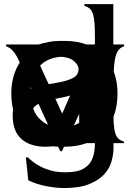

<svg xmlns="http://www.w3.org/2000/svg" viewBox="-20 -700 627 939"><path d="M305.7 -2Q283.2 8.8 255.9 13.2Q228.5 17.6 203.1 17.6Q127.9 17.6 85 -20Q42 -57.6 42 -135.7Q42 -189.5 65.4 -218.8Q88.9 -248 124.5 -263.7Q160.2 -279.3 201.7 -285.6Q243.2 -292 278.8 -299.3Q314.5 -306.6 338.9 -319.8Q363.3 -333 364.3 -361.3Q364.3 -382.8 339.8 -402.8Q315.4 -422.9 260.7 -422.9Q228.5 -422.9 205.1 -416.5Q181.6 -410.2 164.6 -400.4Q147.5 -390.6 135.7 -380.9Q124 -371.1 118.2 -364.3H110.4L119.1 -482.4H127Q130.9 -480.5 134.8 -478.5Q138.7 -476.6 143.6 -476.6Q150.4 -476.6 161.6 -480.5Q172.9 -484.4 191.4 -488.8Q210 -493.2 234.9 -496.6Q259.8 -500 292 -500Q353.5 -499 387.2 -480Q420.9 -460.9 436.5 -432.6Q452.1 -404.3 454.6 -369.6Q457 -335 457 -301.8V-149.4Q457 -108.4 458 -84Q459 -59.6 464.4 -46.4Q469.7 -33.2 480.5 -24.9Q491.2 -16.6 509.8 -7.8V0H367.2V-248Q326.2 -231.4 285.2 -223.6Q244.1 -215.8 210 -207.5Q175.8 -199.2 154.8 -183.6Q133.8 -168 133.8 -135.7Q133.8 -98.6 158.7 -78.6Q183.6 -58.6 226.6 -58.6Q252.9 -58.6 278.3 -67.4Q303.7 -76.2 327.1 -95.7H334Z M383.8 1Q358.4 7.8 330.1 12.7Q301.8 17.6 274.4 17.6Q220.7 17.6 177.2 1Q133.8 -15.6 103 -48.8Q72.3 -82 54.7 -128.9Q37.1 -175.8 37.1 -236.3Q37.1 -295.9 55.2 -344.2Q73.2 -392.6 105 -427.2Q136.7 -461.9 179.7 -481Q222.7 -500 273.4 -500Q313.5 -500 341.8 -491.7Q370.1 -483.4 390.1 -471.2Q410.2 -459 422.9 -445.3Q435.5 -431.6 444.3 -421.9V-510.7Q444.3 -555.7 442.4 -584.5Q440.4 -613.3 434.6 -631.3Q428.7 -649.4 418.5 -658.2Q408.2 -667 392.6 -671.9V-679.7H534.2V-170.9Q534.2 -126 536.1 -96.7Q538.1 -67.4 543.5 -49.3Q548.8 -31.2 559.1 -22Q569.3 -12.7 585.9 -7.8V0H444.3V-189.5Q444.3 -226.6 441.4 -267.6Q438.5 -308.6 422.9 -343.3Q407.2 -377.9 374.5 -400.4Q341.8 -422.9 284.2 -422.9Q251 -422.9 223.1 -411.6Q195.3 -400.4 174.3 -377Q153.3 -353.5 141.1 -320.3Q128.9 -287.1 128.9 -242.2Q128.9 -154.3 171.9 -106.4Q214.8 -58.6 286.1 -58.6Q331.1 -58.6 359.9 -71.3Q388.7 -84 406.2 -110.4H414.1Z M104.5 -331.1Q90.8 -361.3 80.6 -385.3Q70.3 -409.2 60.5 -426.8Q50.8 -444.3 38.6 -456.1Q26.4 -467.8 9.8 -473.6V-482.4H171.9V-473.6Q158.2 -467.8 155.3 -460.9Q152.3 -454.1 152.3 -448.2Q152.3 -436.5 160.6 -415.5Q168.9 -394.5 175.8 -379.9L284.2 -144.5L387.7 -379.9Q394.5 -394.5 403.8 -415.5Q413.1 -436.5 413.1 -448.2Q413.1 -454.1 410.2 -460.9Q407.2 -467.8 391.6 -473.6V-482.4H548.8V-473.6Q520.5 -461.9 500.5 -426.8Q480.5 -391.6 454.1 -331.1L283.2 39.1H274.4Z M127 -244.1Q127 -156.2 171.9 -107.4Q216.8 -58.6 294.9 -58.6Q373 -58.6 418 -107.4Q462.9 -156.2 462.9 -244.1Q462.9 -328.1 419.4 -375.5Q376 -422.9 294.9 -422.9Q216.8 -422.9 171.9 -375.5Q127 -328.1 127 -244.1ZM294.9 17.6Q235.4 17.6 187 0Q138.7 -17.6 105.5 -51.8Q72.3 -85.9 53.7 -133.8Q35.2 -181.6 35.2 -244.1Q35.2 -295.9 51.3 -342.3Q67.4 -388.7 99.6 -423.8Q131.8 -459 180.7 -479.5Q229.5 -500 294.9 -500Q361.3 -500 409.7 -479.5Q458 -459 490.7 -423.8Q523.4 -388.7 539.1 -342.3Q554.7 -295.9 554.7 -244.1Q554.7 -181.6 536.6 -133.8Q518.6 -85.9 484.9 -51.8Q451.2 -17.6 403.3 0Q355.5 17.6 294.9 17.6Z M535.2 23.4Q535.2 54.7 525.4 89.4Q515.6 124 489.7 152.3Q463.9 180.7 418 199.7Q372.1 218.8 299.8 219.7Q252.9 219.7 204.1 210Q155.3 200.2 118.2 181.6L106.4 69.3H116.2Q125 78.1 140.1 90.3Q155.3 102.5 177.7 114.3Q200.2 126 230 134.3Q259.8 142.6 299.8 142.6Q354.5 142.6 383.8 127.4Q413.1 112.3 426.8 85.9Q440.4 59.6 442.9 27.3Q445.3 -4.9 445.3 -40V-207Q445.3 -236.3 442.9 -273.4Q440.4 -310.5 425.3 -343.8Q410.2 -377 377.9 -399.9Q345.7 -422.9 287.1 -422.9Q252.9 -422.9 224.1 -411.6Q195.3 -400.4 174.3 -378.4Q153.3 -356.4 141.1 -324.2Q128.9 -292 128.9 -252Q128.9 -167 170.4 -122.1Q211.9 -77.1 281.2 -77.1Q328.1 -77.1 358.4 -94.2Q388.7 -111.3 406.2 -127.9H415L384.8 -18.6Q368.2 -13.7 354.5 -10.3Q340.8 -6.8 328.6 -4.9Q316.4 -2.9 303.7 -1.5Q291 0 276.4 0Q222.7 0 178.7 -16.6Q134.8 -33.2 103.5 -64.5Q72.3 -95.7 54.7 -141.1Q37.1 -186.5 37.1 -246.1Q37.1 -291 50.8 -336.4Q64.5 -381.8 93.3 -418.5Q122.1 -455.1 167.5 -477.5Q212.9 -500 276.4 -500Q316.4 -500 344.7 -491.2Q373 -482.4 392.6 -469.2Q412.1 -456.1 424.8 -441.9Q437.5 -427.7 445.3 -418L457 -482.4H586.9V-473.6Q567.4 -467.8 556.6 -450.7Q545.9 -433.6 541.5 -406.7Q537.1 -379.9 536.1 -345.2Q535.2 -310.5 535.2 -271.5Z M305.7 -2Q283.2 8.8 255.9 13.2Q228.5 17.6 203.1 17.6Q127.9 17.6 85 -20Q42 -57.6 42 -135.7Q42 -189.5 65.4 -218.8Q88.9 -248 124.5 -263.7Q160.2 -279.3 201.7 -285.6Q243.2 -292 278.8 -299.3Q314.5 -306.6 338.9 -319.8Q363.3 -333 364.3 -361.3Q364.3 -382.8 339.8 -402.8Q315.4 -422.9 260.7 -422.9Q228.5 -422.9 205.1 -416.5Q181.6 -410.2 164.6 -400.4Q147.5 -390.6 135.7 -380.9Q124 -371.1 118.2 -364.3H110.4L119.1 -482.4H127Q130.9 -480.5 134.8 -478.5Q138.7 -476.6 143.6 -476.6Q150.4 -476.6 161.6 -480.5Q172.9 -484.4 191.4 -488.8Q210 -493.2 234.9 -496.6Q259.8 -500 292 -500Q353.5 -499 387.2 -480Q420.9 -460.9 436.5 -432.6Q452.1 -404.3 454.6 -369.6Q457 -335 457 -301.8V-149.4Q457 -108.4 458 -84Q459 -59.6 464.4 -46.4Q469.7 -33.2 480.5 -24.9Q491.2 -16.6 509.8 -7.8V0H367.2V-248Q326.2 -231.4 285.2 -223.6Q244.1 -215.8 210 -207.5Q175.8 -199.2 154.8 -183.6Q133.8 -168 133.8 -135.7Q133.8 -98.6 158.7 -78.6Q183.6 -58.6 226.6 -58.6Q252.9 -58.6 278.3 -67.4Q303.7 -76.2 327.1 -95.7H334Z M383.8 1Q358.4 7.8 330.1 12.7Q301.8 17.6 274.4 17.6Q220.7 17.6 177.2 1Q133.8 -15.6 103 -48.8Q72.3 -82 54.7 -128.9Q37.1 -175.8 37.1 -236.3Q37.1 -295.9 55.2 -344.2Q73.2 -392.6 105 -427.2Q136.7 -461.9 179.7 -481Q222.7 -500 273.4 -500Q313.5 -500 341.8 -491.7Q370.1 -483.4 390.1 -471.2Q410.2 -459 422.9 -445.3Q435.5 -431.6 444.3 -421.9V-510.7Q444.3 -555.7 442.4 -584.5Q440.4 -613.3 434.6 -631.3Q428.7 -649.4 418.5 -658.2Q408.2 -667 392.6 -671.9V-679.7H534.2V-170.9Q534.2 -126 536.1 -96.7Q538.1 -67.4 543.5 -49.3Q548.8 -31.2 559.1 -22Q569.3 -12.7 585.9 -7.8V0H444.3V-189.5Q444.3 -226.6 441.4 -267.6Q438.5 -308.6 422.9 -343.3Q407.2 -377.9 374.5 -400.4Q341.8 -422.9 284.2 -422.9Q251 -422.9 223.1 -411.6Q195.3 -400.4 174.3 -377Q153.3 -353.5 141.1 -320.3Q128.9 -287.1 128.9 -242.2Q128.9 -154.3 171.9 -106.4Q214.8 -58.6 286.1 -58.6Q331.1 -58.6 359.9 -71.3Q388.7 -84 406.2 -110.4H414.1Z M305.7 -2Q283.2 8.8 255.9 13.2Q228.5 17.6 203.1 17.6Q127.9 17.6 85 -20Q42 -57.6 42 -135.7Q42 -189.5 65.4 -218.8Q88.9 -248 124.5 -263.7Q160.2 -279.3 201.7 -285.6Q243.2 -292 278.8 -299.3Q314.5 -306.6 338.9 -319.8Q363.3 -333 364.3 -361.3Q364.3 -382.8 339.8 -402.8Q315.4 -422.9 260.7 -422.9Q228.5 -422.9 205.1 -416.5Q181.6 -410.2 164.6 -400.4Q147.5 -390.6 135.7 -380.9Q124 -371.1 118.2 -364.3H110.4L119.1 -482.4H127Q130.9 -480.5 134.8 -478.5Q138.7 -476.6 143.6 -476.6Q150.4 -476.6 161.6 -480.5Q172.9 -484.4 191.4 -488.8Q210 -493.2 234.9 -496.6Q259.8 -500 292 -500Q353.5 -499 387.2 -480Q420.9 -460.9 436.5 -432.6Q452.1 -404.3 454.6 -369.6Q457 -335 457 -301.8V-149.4Q457 -108.4 458 -84Q459 -59.6 464.4 -46.4Q469.7 -33.2 480.5 -24.9Q491.2 -16.6 509.8 -7.8V0H367.2V-248Q326.2 -231.4 285.2 -223.6Q244.1 -215.8 210 -207.5Q175.8 -199.2 154.8 -183.6Q133.8 -168 133.8 -135.7Q133.8 -98.6 158.7 -78.6Q183.6 -58.6 226.6 -58.6Q252.9 -58.6 278.3 -67.4Q303.7 -76.2 327.1 -95.7H334Z"/></svg>

Font: Padauk Grand Pro
Style: Regular
Weight: 400
Designer: Debbi Hosken
Foundry: SIL
Version: Version 2.8.2